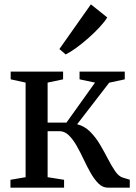

<svg xmlns="http://www.w3.org/2000/svg" viewBox="-20 -861 625 881"><path d="M28 0V-36L97.5 -48V-482L29 -497V-532.5H269.5V-497L198.5 -482V-298.5H285L416 -482L345 -497V-532.5H552.5V-497L481 -481.5L334 -291Q368.5 -282 394 -256.2Q419.5 -230.5 439 -197.5Q458.5 -164.5 475.2 -132Q492 -99.5 508.2 -75.8Q524.5 -52 543.5 -46L575.5 -36.5V0H474.5Q451 0 432 -18.8Q413 -37.5 396.2 -67Q379.5 -96.5 364 -129.5Q348.5 -162.5 331.8 -192Q315 -221.5 295.8 -240.2Q276.5 -259 253 -259H198.5V-48L274 -36V0ZM281 -611.5 252.5 -636 397 -841 472 -781Q460.5 -761.5 437.2 -736.5Q414 -711.5 385.8 -686.5Q357.5 -661.5 330 -641.5Q302.5 -621.5 282 -611.5Z"/></svg>

Font: Merriweather 72pt
Style: Regular
Weight: 400
Version: Version 2.100